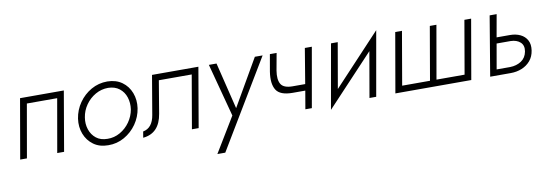

<svg xmlns="http://www.w3.org/2000/svg" viewBox="-55 -870 4177 1460"><g transform="rotate(-10 2034.0 -140.0)"><path d="M462 -460 383 0H330L402 -411H168L96 0H44L124 -460Z M531 -230Q541 -296 579 -350.5Q617 -405 674 -437.5Q731 -470 799 -470Q866 -469 912 -436Q958 -403 979 -348Q1000 -293 991 -230Q981 -164 943 -109.5Q905 -55 847.5 -22.5Q790 10 723 9Q656 9 610 -24.5Q564 -58 543 -112.5Q522 -167 531 -230ZM584 -230Q576 -181 590.5 -137.5Q605 -94 639 -67Q673 -40 726 -40Q778 -39 823.5 -65Q869 -91 899.5 -134.5Q930 -178 939 -230Q946 -279 932 -322.5Q918 -366 883.5 -393Q849 -420 797 -421Q744 -421 698.5 -395Q653 -369 622.5 -325.5Q592 -282 584 -230Z M1501 -460 1422 0H1370L1441 -411H1187L1145 -160Q1121 -13 994 -1L1002 -48Q1076 -62 1092 -160L1143 -460Z M1997 -460 1589 219H1528L1691 -50L1582 -460H1641L1729 -100L1937 -460Z M2105 -460 2081 -328Q2070 -260 2091 -224.5Q2112 -189 2181 -189H2278L2323 -460H2377L2296 0H2246L2270 -140H2173Q2076 -140 2046 -188.5Q2016 -237 2030 -328L2053 -460Z M2577 -460 2516 -109 2881 -499 2793 0H2741L2802 -351L2437 38L2525 -460Z M3267 -49H3484L3555 -460H3607L3527 0H2941L3021 -460H3073L3002 -49H3217L3288 -460H3339Z M3750 -460H3804L3773 -286H3876Q3921 -286 3955.5 -269.5Q3990 -253 4007.5 -221Q4025 -189 4018 -142Q4011 -95 3984 -63.5Q3957 -32 3917.5 -16Q3878 0 3832 0H3673ZM3873 -240H3765L3731 -46H3835Q3885 -47 3921.5 -71Q3958 -95 3967 -143Q3975 -189 3947.5 -214Q3920 -239 3873 -240Z"/></g></svg>

Font: Jost* Light
Style: Italic
Weight: 300
Italic angle: -10°
Version: Version 3.7